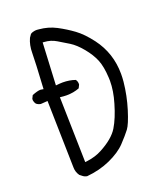

<svg xmlns="http://www.w3.org/2000/svg" viewBox="-137 -825 774 916"><g transform="rotate(-20 250.0 -367.0)"><path d="M465.3 -400.9Q465.3 -506.3 403.3 -588.9Q366.7 -637.2 331.3 -663.1Q295.9 -689 255.4 -710.4Q215.8 -731 168.9 -734.9Q163.1 -735.8 158.9 -735.8Q154.8 -735.8 149.9 -735.4Q145 -734.9 138.4 -732.9Q131.8 -731 126.5 -727.1L115.7 -711.4Q101.1 -679.7 101.1 -639.6Q101.1 -599.6 92.8 -459L84.5 -460.4Q81.5 -461.4 77.6 -461.4Q63 -461.4 34.7 -450.2L26.9 -434.6Q26.4 -432.6 26.4 -430.4Q26.4 -428.2 26.6 -425.3Q26.9 -422.4 28.3 -418.9Q30.3 -412.1 34.7 -406.7Q43.9 -398.9 56.6 -397L91.3 -399.4L99.1 -60.5Q99.1 -36.1 112.8 -16.6L124 -7.8Q133.8 0.5 146.5 2.4Q210.4 -3.4 264.2 -27.3Q320.8 -52.7 351.6 -85.4Q383.3 -119.1 399.9 -141.1Q416 -162.6 436.3 -228Q456.5 -293.5 463.4 -361.3Q465.3 -381.3 465.3 -400.9ZM186.5 -393.6Q221.7 -393.6 251.5 -405.3L259.3 -420.9Q259.8 -422.9 259.8 -424.8Q259.8 -438.5 252.4 -447.8Q223.1 -458 189.5 -458Q176.8 -458 154.3 -455.6L165 -669.9L172.4 -669.4Q205.6 -667.5 232.9 -650.9L286.1 -618.7Q314.5 -601.1 343.8 -565.4Q372.6 -530.3 386.7 -496.1Q400.9 -461.4 403.8 -403.8Q404.3 -396 404.3 -388.2Q404.3 -336.9 386.7 -278.3Q367.2 -210.9 341.3 -168Q314.9 -124.5 246.6 -88.4Q214.4 -70.8 168.9 -64.9L160.6 -64L152.8 -396Q173.8 -393.6 186.5 -393.6Z"/></g></svg>

Font: Bakudai
Style: ExtraLight
Weight: 200
Version: Version 1.48